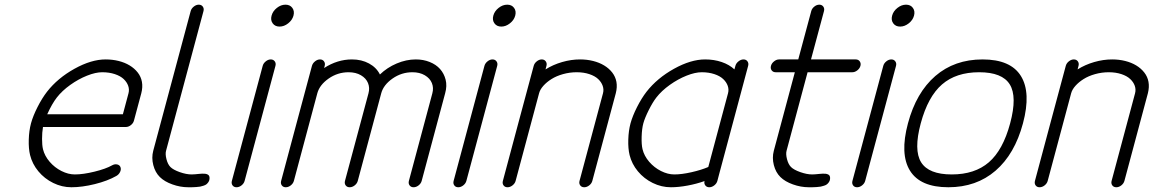

<svg xmlns="http://www.w3.org/2000/svg" viewBox="-20 -789 4861 809"><path d="M179 -307.6H497.8L521.5 -396.2Q525.6 -411.9 520.1 -427.5Q514.6 -443.1 501.1 -455.9Q487.5 -468.8 463.9 -476.7Q440.2 -484.6 410.6 -484.6Q382.8 -484.6 346.7 -470.2Q310.5 -455.8 276 -431.2Q241.5 -406.5 219.5 -378.2Q199 -351.8 179 -307.6ZM487.5 -85Q491.2 -75.7 486.1 -64.7Q481 -53.7 470.2 -47.6Q433.3 -26.6 379.6 -13.3Q325.9 0 280.8 0Q241 0 204.2 -18.1Q167.5 -36.1 141.7 -67.1Q116 -98.1 106.7 -135.7Q100.1 -162.8 101.2 -200.6Q102.3 -238.3 110.6 -269.3Q119.1 -300.5 138.1 -337.9Q157 -375.2 178.2 -402.6Q223.1 -460 293.9 -499.3Q364.7 -538.6 425 -538.6Q453.9 -538.6 479.9 -532.1Q505.9 -525.6 526.2 -513.3Q546.6 -501 560.3 -483.5Q574 -466.1 578 -444.1Q582 -422.1 575.4 -396.2L544.4 -280.8Q541.5 -269.8 531.4 -261.8Q521.2 -253.9 510.3 -253.9H161.1Q157.2 -230.7 157.2 -203.9Q157.2 -177 161.1 -160.4Q168 -132.1 189.2 -107.4Q210.4 -82.8 239 -68.4Q267.6 -54 295.2 -54Q330.6 -54 378.4 -65.8Q426.3 -77.6 452.1 -92.3Q462.9 -98.4 473.4 -96.2Q483.9 -94 487.5 -85Z M787.4 -54Q793.5 -54 802 -54.7Q810.5 -55.4 817.4 -56.2Q824.2 -56.9 831.9 -57.3Q839.6 -57.6 845.1 -56.8Q850.6 -55.9 855.1 -53.7Q859.6 -51.5 861.6 -46.8Q863.5 -42 862.8 -34.9Q862.1 -27.6 858.3 -22Q854.5 -16.4 850 -12.7Q845.5 -9 837.4 -6.5Q829.3 -3.9 823.4 -2.7Q817.4 -1.5 807.1 -0.9Q796.9 -0.2 791.5 -0.1Q786.1 0 776.1 0Q773.9 0 772.9 0Q739.7 0 706.3 -12Q672.9 -23.9 653.6 -43Q633.8 -62.5 625.9 -93.4Q617.9 -124.3 625.7 -153.8L783.4 -742.2Q786.4 -753.2 796.5 -761.2Q806.6 -769.3 817.6 -769.3Q828.6 -769.3 834.5 -761.2Q840.3 -753.2 837.4 -742.2L679.7 -153.8Q675.8 -139.9 681.4 -118.2Q687 -96.4 698.2 -85.2Q710 -73.5 737.5 -63.7Q765.1 -54 787.4 -54Z M1140.6 -511.5 1010.7 -26.9Q1007.8 -15.9 997.7 -7.9Q987.5 0 976.6 0Q965.6 0 959.8 -7.9Q954.1 -15.9 957 -26.9L1086.9 -511.5Q1089.8 -522.5 1099.9 -530.5Q1109.9 -538.6 1120.8 -538.6Q1131.8 -538.6 1137.7 -530.5Q1143.6 -522.5 1140.6 -511.5ZM1129 -690.6Q1119.1 -704.1 1124.3 -723.1Q1129.4 -742.2 1146.6 -755.7Q1163.8 -769.3 1182.9 -769.3Q1201.9 -769.3 1211.8 -755.7Q1221.7 -742.2 1216.6 -723.1Q1211.4 -704.1 1194.2 -690.6Q1177 -677 1158 -677Q1138.9 -677 1129 -690.6Z M1702.9 -26.9 1801.8 -396.2Q1807.9 -418.9 1799.7 -439.1Q1791.5 -459.2 1769.9 -471.9Q1748.3 -484.6 1717.8 -484.6Q1671.9 -484.6 1633.9 -458Q1595.9 -431.4 1586.4 -396.2L1487.5 -26.9Q1484.6 -15.9 1474.5 -7.9Q1464.4 0 1453.4 0Q1442.4 0 1436.5 -7.9Q1430.7 -15.9 1433.6 -26.9L1532.7 -396.2Q1538.8 -418.9 1530.6 -439.1Q1522.5 -459.2 1500.9 -471.9Q1479.2 -484.6 1448.7 -484.6Q1402.8 -484.6 1364.7 -458Q1326.7 -431.4 1317.1 -396.2L1218.3 -26.9Q1215.3 -15.9 1205.2 -7.9Q1195.1 0 1184.1 0Q1173.1 0 1167.4 -7.9Q1161.6 -15.9 1164.6 -26.9Q1186 -107.7 1229.4 -269.2Q1272.7 -430.7 1294.4 -511.5Q1297.4 -522.5 1307.4 -530.5Q1317.4 -538.6 1328.4 -538.6Q1339.4 -538.6 1345.2 -530.5Q1351.1 -522.5 1348.1 -511.5L1345.7 -502.4Q1401.6 -538.6 1463.1 -538.6Q1503.7 -538.6 1535 -521.5Q1566.4 -504.4 1580.8 -475.1Q1611.1 -504.4 1651.4 -521.5Q1691.7 -538.6 1732.2 -538.6Q1763.9 -538.6 1790.6 -527.8Q1817.4 -517.1 1834.2 -498.2Q1851.1 -479.2 1857.7 -453.1Q1864.3 -427 1855.7 -396.2L1756.8 -26.9Q1753.9 -15.9 1743.8 -7.9Q1733.6 0 1722.7 0Q1711.7 0 1705.8 -7.9Q1700 -15.9 1702.9 -26.9Z M2075 -511.5 1945.1 -26.9Q1942.1 -15.9 1932 -7.9Q1921.9 0 1910.9 0Q1899.9 0 1894.2 -7.9Q1888.4 -15.9 1891.4 -26.9L2021.2 -511.5Q2024.2 -522.5 2034.2 -530.5Q2044.2 -538.6 2055.2 -538.6Q2066.2 -538.6 2072 -530.5Q2077.9 -522.5 2075 -511.5ZM2063.4 -690.6Q2053.5 -704.1 2058.6 -723.1Q2063.7 -742.2 2080.9 -755.7Q2098.1 -769.3 2117.2 -769.3Q2136.2 -769.3 2146.1 -755.7Q2156 -742.2 2150.9 -723.1Q2145.8 -704.1 2128.5 -690.6Q2111.3 -677 2092.3 -677Q2073.2 -677 2063.4 -690.6Z M2421.9 -26.9 2520.8 -396.2Q2524.9 -411.9 2519.4 -427.5Q2513.9 -443.1 2500.4 -455.9Q2486.8 -468.8 2463.1 -476.7Q2439.5 -484.6 2409.9 -484.6Q2380.4 -484.6 2352.3 -476.7Q2324.2 -468.8 2303.8 -455.9Q2283.4 -443.1 2269.5 -427.5Q2255.6 -411.9 2251.5 -396.2L2152.6 -26.9Q2149.7 -15.9 2139.5 -7.9Q2129.4 0 2118.4 0Q2107.4 0 2101.7 -7.9Q2095.9 -15.9 2098.9 -26.9Q2120.4 -107.7 2163.7 -269.2Q2207 -430.7 2228.8 -511.5Q2231.7 -522.5 2241.7 -530.5Q2251.7 -538.6 2262.7 -538.6Q2273.7 -538.6 2279.5 -530.5Q2285.4 -522.5 2282.5 -511.5L2278.6 -496.6Q2310.5 -516.6 2348.6 -527.6Q2386.7 -538.6 2424.3 -538.6Q2453.1 -538.6 2479.1 -532.1Q2505.1 -525.6 2525.5 -513.3Q2545.9 -501 2559.6 -483.5Q2573.2 -466.1 2577.3 -444.1Q2581.3 -422.1 2574.7 -396.2L2475.8 -26.9Q2472.9 -15.9 2462.8 -7.9Q2452.6 0 2441.7 0Q2430.7 0 2424.8 -7.9Q2418.9 -15.9 2421.9 -26.9Z M2951.2 -538.6Q2988.8 -538.6 3021 -527.6Q3053.2 -516.6 3074.5 -496.6L3078.6 -511.5Q3081.5 -522.5 3091.7 -530.5Q3101.8 -538.6 3112.8 -538.6Q3123.8 -538.6 3129.5 -530.5Q3135.3 -522.5 3132.3 -511.5Q3112.5 -438 3073.5 -291.6Q3034.4 -145.3 3014.6 -71.8Q3014.4 -71.3 3014.2 -70.2Q3013.9 -69.1 3013.7 -68.6L3002.7 -26.9Q2999.8 -15.9 2989.6 -7.9Q2979.5 0 2968.5 0Q2957.8 0 2951.9 -7.7Q2946 -15.4 2948.5 -26.1Q2914.3 -13.9 2876.6 -7Q2838.9 0 2806.9 0Q2767.1 0 2730.3 -18.1Q2693.6 -36.1 2667.8 -67.1Q2642.1 -98.1 2632.8 -135.7Q2626.2 -162.8 2627.3 -200.6Q2628.4 -238.3 2636.7 -269.3Q2645.3 -300.5 2664.2 -337.9Q2683.1 -375.2 2704.3 -402.6Q2749.3 -460 2820.1 -499.3Q2890.9 -538.6 2951.2 -538.6ZM2821.3 -54Q2852.3 -54 2893.8 -63.4Q2935.3 -72.8 2964.4 -85.4L3047.6 -396.2Q3051.8 -411.9 3046.3 -427.5Q3040.8 -443.1 3027.2 -455.9Q3013.7 -468.8 2990 -476.7Q2966.3 -484.6 2936.8 -484.6Q2908.9 -484.6 2872.8 -470.2Q2836.7 -455.8 2802.1 -431.2Q2767.6 -406.5 2745.6 -378.2Q2730.5 -358.9 2713.6 -325.3Q2696.8 -291.7 2690.7 -269.3Q2684.6 -246.8 2683.6 -213.3Q2682.6 -179.7 2687.3 -160.4Q2694.1 -132.1 2715.3 -107.4Q2736.6 -82.8 2765.1 -68.4Q2793.7 -54 2821.3 -54Z M3402.1 -54Q3408.2 -54 3416.7 -54.7Q3425.3 -55.4 3432.1 -56.2Q3439 -56.9 3446.7 -57.3Q3454.3 -57.6 3459.8 -56.8Q3465.3 -55.9 3469.8 -53.7Q3474.4 -51.5 3476.3 -46.8Q3478.3 -42 3477.5 -34.9Q3476.8 -27.6 3473 -22Q3469.2 -16.4 3464.7 -12.7Q3460.2 -9 3452.1 -6.5Q3444.1 -3.9 3438.1 -2.7Q3432.1 -1.5 3421.9 -0.9Q3411.6 -0.2 3406.2 -0.1Q3400.9 0 3390.9 0Q3388.7 0 3387.7 0Q3354.5 0 3321 -12Q3287.6 -23.9 3268.3 -43Q3248.5 -62.5 3240.6 -93.4Q3232.7 -124.3 3240.5 -153.8L3329.1 -484.6H3248.3Q3237.3 -484.6 3231.4 -492.6Q3225.6 -500.5 3228.5 -511.5Q3231.4 -522.5 3241.6 -530.5Q3251.7 -538.6 3262.7 -538.6H3343.5L3398.2 -742.2Q3401.1 -753.2 3411.1 -761.2Q3421.1 -769.3 3432.1 -769.3Q3443.1 -769.3 3449 -761.2Q3454.8 -753.2 3451.9 -742.2L3397.2 -538.6H3585.7Q3596.7 -538.6 3602.5 -530.5Q3608.4 -522.5 3605.5 -511.5Q3602.5 -500.5 3592.4 -492.6Q3582.3 -484.6 3571.3 -484.6H3382.8L3294.2 -153.8Q3290.5 -139.9 3296.1 -118.2Q3301.8 -96.4 3313 -85.2Q3324.7 -73.5 3352.3 -63.7Q3379.9 -54 3402.1 -54Z M3755.4 -511.5 3625.5 -26.9Q3622.6 -15.9 3612.4 -7.9Q3602.3 0 3591.3 0Q3580.3 0 3574.6 -7.9Q3568.8 -15.9 3571.8 -26.9L3701.7 -511.5Q3704.6 -522.5 3714.6 -530.5Q3724.6 -538.6 3735.6 -538.6Q3746.6 -538.6 3752.4 -530.5Q3758.3 -522.5 3755.4 -511.5ZM3743.8 -690.6Q3733.9 -704.1 3739 -723.1Q3744.1 -742.2 3761.4 -755.7Q3778.6 -769.3 3797.6 -769.3Q3816.7 -769.3 3826.5 -755.7Q3836.4 -742.2 3831.3 -723.1Q3826.2 -704.1 3809 -690.6Q3791.7 -677 3772.7 -677Q3753.7 -677 3743.8 -690.6Z M3859.6 -269.3Q3829.3 -156.5 3861.2 -105.2Q3893.1 -54 3990.2 -54Q4087.4 -54 4146.7 -105.3Q4206.1 -156.7 4236.3 -269.3Q4266.6 -382.1 4234.7 -433.3Q4202.9 -484.6 4105.7 -484.6Q4008.5 -484.6 3949.2 -433.2Q3889.9 -381.8 3859.6 -269.3ZM3814.3 -69.8Q3771 -139.6 3805.7 -269.3Q3840.3 -398.9 3921.1 -468.8Q4002 -538.6 4120.1 -538.6Q4238.3 -538.6 4281.6 -468.8Q4325 -398.9 4290.3 -269.3Q4255.6 -139.6 4174.8 -69.8Q4094 0 3975.8 0Q3857.7 0 3814.3 -69.8Z M4663.8 -26.9 4762.7 -396.2Q4766.8 -411.9 4761.4 -427.5Q4755.9 -443.1 4742.3 -455.9Q4728.8 -468.8 4705.1 -476.7Q4681.4 -484.6 4651.9 -484.6Q4622.3 -484.6 4594.2 -476.7Q4566.2 -468.8 4545.8 -455.9Q4525.4 -443.1 4511.5 -427.5Q4497.6 -411.9 4493.4 -396.2L4394.5 -26.9Q4391.6 -15.9 4381.5 -7.9Q4371.3 0 4360.4 0Q4349.4 0 4343.6 -7.9Q4337.9 -15.9 4340.8 -26.9Q4362.3 -107.7 4405.6 -269.2Q4449 -430.7 4470.7 -511.5Q4473.6 -522.5 4483.6 -530.5Q4493.7 -538.6 4504.6 -538.6Q4515.6 -538.6 4521.5 -530.5Q4527.3 -522.5 4524.4 -511.5L4520.5 -496.6Q4552.5 -516.6 4590.6 -527.6Q4628.7 -538.6 4666.3 -538.6Q4695.1 -538.6 4721.1 -532.1Q4747.1 -525.6 4767.5 -513.3Q4787.8 -501 4801.5 -483.5Q4815.2 -466.1 4819.2 -444.1Q4823.2 -422.1 4816.7 -396.2L4717.8 -26.9Q4714.8 -15.9 4704.7 -7.9Q4694.6 0 4683.6 0Q4672.6 0 4666.7 -7.9Q4660.9 -15.9 4663.8 -26.9Z"/></svg>

Font: Tecnico
Style: FinoInclinado
Weight: 400
Italic angle: -15°
Version: Version 1.3